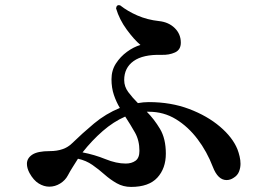

<svg xmlns="http://www.w3.org/2000/svg" viewBox="-20 -768 1040 756"><path d="M496 -32Q465 -32 439.5 -46.5Q414 -61 391.5 -81Q369 -101 344 -118.5Q319 -136 287 -143Q277 -127 266.5 -110.5Q256 -94 247 -77Q237 -58 217 -45.5Q197 -33 174 -33Q153 -33 132.5 -45.5Q112 -58 96 -87Q86 -106 86 -123Q86 -145 107 -159Q128 -173 176 -173Q233 -173 264 -204Q304 -243 350 -281.5Q396 -320 452 -343Q438 -366 428.5 -394Q419 -422 419 -456Q419 -491 436.5 -518Q454 -545 480 -564Q506 -583 533 -591Q508 -612 479 -651.5Q450 -691 437 -735Q439 -751 453 -747Q482 -724 521 -707Q560 -690 606 -685Q644 -681 668 -657.5Q692 -634 692 -600Q692 -572 669 -561.5Q646 -551 616 -552Q543 -554 506 -527.5Q469 -501 469 -453Q469 -427 485 -405.5Q501 -384 523 -362Q534 -364 544.5 -365Q555 -366 566 -366Q653 -366 724.5 -339Q796 -312 846 -269.5Q896 -227 915 -180Q920 -167 923.5 -152Q927 -137 927 -123Q927 -107 921 -92Q915 -77 900 -68Q887 -59 872 -59Q838 -59 818 -111Q795 -171 758 -220Q721 -269 673 -298.5Q625 -328 566 -328H558Q587 -299 610 -260.5Q633 -222 633 -163Q633 -105 599.5 -68.5Q566 -32 496 -32ZM475 -124Q498 -124 513.5 -135Q529 -146 529 -174Q529 -215 511.5 -246Q494 -277 473 -309Q427 -289 384.5 -252Q342 -215 305 -168Q352 -159 395 -141.5Q438 -124 475 -124Z"/></svg>

Font: Zen Antique
Style: Regular
Weight: 400
Designer: Yoshimichi Ohira
Foundry: Positype
Version: Version 1.001